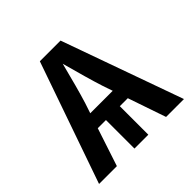

<svg xmlns="http://www.w3.org/2000/svg" viewBox="-179 -907 1086 1086"><g transform="rotate(-45 364.0 -364.0)"><path d="M24.4 0 278.3 -727.5H443.8L703.6 0H560.5L482.4 -228H418.5V0H307.6V-228H242.2L167 0ZM272 -317.9H451.7L431.2 -377.9Q415 -428.2 397.7 -489.3Q380.4 -550.3 359.9 -626Q340.3 -549.8 323.7 -488Q307.1 -426.3 292 -377.9Z"/></g></svg>

Font: Inter SemiBold
Style: Regular
Weight: 600
Designer: Rasmus Andersson
Foundry: rsms
Version: Version 4.001;git-9221beed3